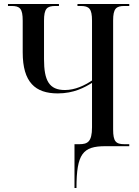

<svg xmlns="http://www.w3.org/2000/svg" viewBox="-20 -734 698 964"><path d="M354 210H364C364 38 396 0 509 0H629V-10H605C562 -10 548 -23 548 -84V-631C548 -691 563 -704 605 -704H629V-714H369V-704H385C428 -704 442 -690 442 -630V-330C405 -305 357 -282 306 -282C227 -282 201 -329 201 -437V-630C201 -690 215 -704 258 -704H276V-714H20V-704H38C80 -704 94 -691 94 -630V-471C94 -321 157 -265 270 -265C351 -265 405 -295 442 -318V-95C442 -22 420 -10 378 -10H354Z"/></svg>

Font: Noto Serif Display Condensed Medium
Style: Regular
Weight: 500
Width: 3
Designer: Monotype Design Team
Foundry: Monotype Imaging Inc.
Version: Version 2.009